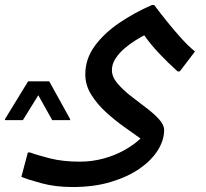

<svg xmlns="http://www.w3.org/2000/svg" viewBox="-110 -488 828 772"><path d="M182 264Q113 264 57.5 249Q2 234 -24 223L2 125H11Q37 135 89.5 148.5Q142 162 212 162Q260 162 306 149.5Q352 137 390.5 115.5Q429 94 455 69Q427 49 389 22Q351 -5 315.5 -37.5Q280 -70 256.5 -108Q233 -146 233 -189Q233 -251 270.5 -302.5Q308 -354 369 -395.5Q430 -437 501 -468H510Q533 -437 561.5 -401.5Q590 -366 619 -334Q648 -302 674 -281L613 -201H604Q565 -236 530.5 -272.5Q496 -309 470 -346Q458 -340 436 -326.5Q414 -313 392 -294.5Q370 -276 355 -253.5Q340 -231 340 -206Q340 -179 361.5 -153.5Q383 -128 414 -103.5Q445 -79 476.5 -55.5Q508 -32 529 -9Q550 14 550 35Q550 75 525 115.5Q500 156 452 189.5Q404 223 336 243.5Q268 264 182 264ZM100 -5 44 -105 -18 -5H-90V-9L3 -161H88L172 -9V-5Z"/></svg>

Font: Kufam Medium
Style: Regular
Weight: 500
Designer: Wael Morcos, Artur Schmal
Foundry: Original Type
Version: Version 1.300; ttfautohint (v1.8.3)